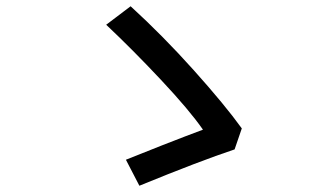

<svg xmlns="http://www.w3.org/2000/svg" viewBox="-20 -660 1040 613"><path d="M425 -67 382 -150 495 -195Q582 -229 628 -246Q585 -308 494 -405Q403 -502 319 -581L397 -640Q499 -547 598.5 -436Q698 -325 752 -250L729 -183Q618 -146 425 -67Z"/></svg>

Font: LXGW 975 Gothic SC
Style: Regular
Weight: 400
Version: Version 2.01;February 25, 2021